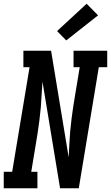

<svg xmlns="http://www.w3.org/2000/svg" viewBox="-42 -1006 593 1026"><path d="M-22 0V-88H23L116 -647H83V-735H231L325 -165Q327 -199 328.5 -234Q330 -269 333 -303.5Q336 -338 340.5 -372.5Q345 -407 350 -441L384 -647H351V-735H531V-647H486L379 0H279L185 -570Q182 -536 180.5 -501Q179 -466 176 -431.5Q173 -397 168.5 -362.5Q164 -328 159 -294L125 -88H158V0ZM312 -790 263 -840 421 -986 482 -924Z"/></svg>

Font: Iosevka Slab Semibold Oblique
Style: Regular
Weight: 600
Italic angle: -9°
Monospace: yes
Designer: Belleve Invis
Foundry: Belleve Invis
Version: Version 11.1.1; ttfautohint (v1.8.3)